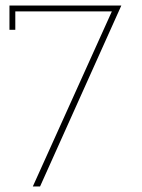

<svg xmlns="http://www.w3.org/2000/svg" viewBox="-20 -670 509 690"><path d="M124 0 416 -650H14V-563H35V-629H382L98 0Z"/></svg>

Font: Josefin Slab Thin ExtraLight
Style: Regular
Weight: 250
Version: Version 2.000